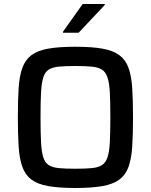

<svg xmlns="http://www.w3.org/2000/svg" viewBox="-20 -929 752 957"><path d="M355 8Q273 8 220 -1.5Q167 -11 136.5 -34Q106 -57 91.5 -97Q77 -137 73 -197.5Q69 -258 69 -344Q69 -430 73 -490.5Q77 -551 91.5 -591Q106 -631 136.5 -654Q167 -677 220 -686.5Q273 -696 355 -696Q438 -696 491 -686.5Q544 -677 575 -654Q606 -631 620.5 -591Q635 -551 639 -490.5Q643 -430 643 -344Q643 -258 639 -197.5Q635 -137 620.5 -97Q606 -57 575 -34Q544 -11 491 -1.5Q438 8 355 8ZM355 -88Q405 -88 437 -91Q469 -94 488 -106Q507 -118 516 -145.5Q525 -173 527.5 -221Q530 -269 530 -344Q530 -419 527.5 -467Q525 -515 516 -542.5Q507 -570 488 -582Q469 -594 437 -597Q405 -600 355 -600Q306 -600 274 -597Q242 -594 223 -582Q204 -570 195.5 -542.5Q187 -515 184.5 -467Q182 -419 182 -344Q182 -269 184.5 -221Q187 -173 195.5 -145.5Q204 -118 223 -106Q242 -94 274 -91Q306 -88 355 -88ZM294 -766V-771L392 -909H502V-904L372 -766Z"/></svg>

Font: Saira Medium
Style: Regular
Weight: 500
Designer: Hector Gatti with collaboration of the Omnibus-Type team
Foundry: Omnibus-Type
Version: Version 1.100; ttfautohint (v1.8.3)